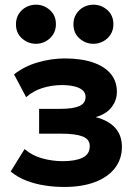

<svg xmlns="http://www.w3.org/2000/svg" viewBox="-20 -766 568 800"><path d="M247.5 13Q205 13 164.5 6.5Q124 0 88.2 -14Q52.5 -28 24.5 -51.5L82.5 -145Q112.5 -118.5 154.5 -106.5Q196.5 -94.5 241.5 -94.5Q294.5 -94.5 324.2 -109Q354 -123.5 354 -157Q354 -186 324.2 -197.5Q294.5 -209 235.5 -209H143V-312.5H231.5Q284.5 -312.5 310.5 -324Q336.5 -335.5 336.5 -362Q336.5 -379 324.5 -389.8Q312.5 -400.5 290 -406Q267.5 -411.5 237 -411.5Q195 -411.5 156 -399Q117 -386.5 89 -361L38.5 -456Q80.5 -489.5 137.2 -506Q194 -522.5 250 -522.5Q318 -522.5 366.8 -506Q415.5 -489.5 441.2 -458.5Q467 -427.5 467 -383.5Q467 -347.5 444.5 -318.8Q422 -290 378.5 -278Q432.5 -264 460.2 -233Q488 -202 488 -154Q488 -103.5 459 -65.8Q430 -28 376 -7.5Q322 13 247.5 13ZM130 -583.5Q97 -583.5 71.8 -605.8Q46.5 -628 46.5 -665Q46.5 -689.5 58.2 -708Q70 -726.5 89 -736.5Q108 -746.5 130 -746.5Q162.5 -746.5 187.8 -724.2Q213 -702 213 -665Q213 -640.5 201.2 -622.2Q189.5 -604 170.5 -593.8Q151.5 -583.5 130 -583.5ZM369.5 -583.5Q336.5 -583.5 311.2 -605.8Q286 -628 286 -665Q286 -689.5 297.8 -708Q309.5 -726.5 328.5 -736.5Q347.5 -746.5 369.5 -746.5Q402 -746.5 427.2 -724.2Q452.5 -702 452.5 -665Q452.5 -640.5 440.8 -622.2Q429 -604 410 -593.8Q391 -583.5 369.5 -583.5Z"/></svg>

Font: Geologica Roman SemiBold
Style: Regular
Weight: 600
Designer: Sindre Bremnes, Frode Helland
Foundry: Monokrom Skriftforlag AS
Version: Version 1.010;gftools[0.9.28]